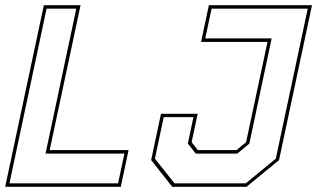

<svg xmlns="http://www.w3.org/2000/svg" viewBox="-32 -720 1222 740"><path d="M-12 0 137 -700H278.5L159.5 -141.5H463.5L433.5 0ZM4.5 -13.5H423L447.5 -128H143.5L262 -686.5H147.5ZM632 0 550.5 -103 588.5 -281.5H730L706.5 -172L730.5 -141.5H879.5L916.5 -172L999 -558.5H743L773 -700H1170.5L1043.5 -103L918 0ZM640.5 -13.5H915.5L1031 -108.5L1154 -686.5H783.5L759 -572H1015L929 -166.5L882.5 -128H722.5L692 -166.5L713.5 -268.5H599L565 -108.5Z"/></svg>

Font: Tourney Thin Thin
Style: Italic
Weight: 250
Italic angle: -12°
Version: Version 1.015